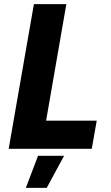

<svg xmlns="http://www.w3.org/2000/svg" viewBox="-20 -720 537 929"><path d="M22 0H424L448 -136H203L301 -700H144ZM105 189H206L290 34H164Z"/></svg>

Font: Fixel Text 20240404
Style: Bold Italic
Weight: 700
Width: 4
Italic angle: -10°
Designer: AlfaBravo + MacPaw
Foundry: Kyrylo Tkachov, Marchela Mozhyna, Serhii Makarenko, Maria Weinstein, Zakhar Kryvoshyya
Version: Version 1.211;Glyphs 3.2 (3225)